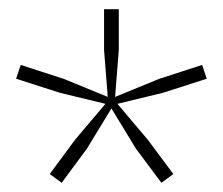

<svg xmlns="http://www.w3.org/2000/svg" viewBox="-20 -828 484 417"><path d="M235 -602.5 301 -524.5 356.5 -450 330.5 -431 275 -505.5 222 -592.5 169 -505.5 114 -431 88 -450 143 -524.5 209 -602.5 110 -626.5 15 -657 25 -687 119 -656.5 214 -617.5 206 -719.5V-808H238V-719.5L230 -617.5L325 -656.5L419 -687L429 -657L334 -626.5Z"/></svg>

Font: Encode Sans Semi Expanded Thin
Style: Regular
Weight: 100
Width: 6
Designer: Multiple Designers
Foundry: Impallari Type
Version: Version 3.000; ttfautohint (v1.8.3) -l 8 -r 50 -G 200 -x 14 